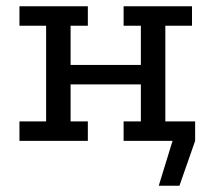

<svg xmlns="http://www.w3.org/2000/svg" viewBox="-20 -449 674 612"><path d="M486 143 530 0H431V-62H602V0L552 143ZM42 -429H260V-367H205V-242H429V-367H374V-429H592V-367H507V-62H592V0H374V-62H429V-180H205V-62H260V0H42V-62H127V-367H42Z"/></svg>

Font: Podkova
Style: Regular
Weight: 400
Designer: Ilya Yudin
Foundry: Cyreal (www.cyreal.org)
Version: Version 2.103